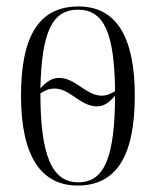

<svg xmlns="http://www.w3.org/2000/svg" viewBox="-20 -564 482 594"><path d="M220 10C336 10 397 -75 397 -268C397 -451 339 -544 223 -544C101 -544 45 -453 45 -268C45 -78 109 10 220 10ZM105 -291C109 -464 141 -534 221 -534C303 -534 334 -460 336 -282C323 -274 310 -268 295 -268C246 -268 214 -323 163 -323C141 -323 125 -312 105 -291ZM222 0C142 0 105 -80 105 -275C118 -284 132 -290 149 -290C197 -290 228 -235 280 -235C302 -235 318 -247 336 -268C335 -81 305 0 222 0Z"/></svg>

Font: Noto Serif Display ExtraCondensed Light
Style: Regular
Weight: 300
Width: 2
Designer: Monotype Design Team
Foundry: Monotype Imaging Inc.
Version: Version 2.009